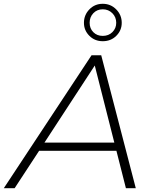

<svg xmlns="http://www.w3.org/2000/svg" viewBox="-67 -991 792 1011"><path d="M546 -197H139L10 0H-47L415 -700H466L648 0H596ZM535 -240 432 -646 167 -240ZM375 -871Q375 -912 403.5 -941.5Q432 -971 474 -971Q516 -971 545 -941.5Q574 -912 574 -871Q574 -831 545.5 -802.5Q517 -774 474 -774Q432 -774 403.5 -802.5Q375 -831 375 -871ZM545 -871Q545 -901 524.5 -921.5Q504 -942 474 -942Q444 -942 424.5 -921.5Q405 -901 405 -871Q405 -841 424.5 -821.5Q444 -802 474 -802Q505 -802 525 -822Q545 -842 545 -871Z"/></svg>

Font: Idrija
Style: Italic
Weight: 300
Italic angle: -11.3°
Designer: Julieta Ulanovsky
Foundry: Julieta Ulanovsky
Version: Version 7.200